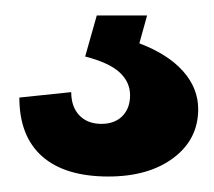

<svg xmlns="http://www.w3.org/2000/svg" viewBox="-20 -20 276 248"><path d="M120 208Q64 208 34.5 182Q5 156 5 106L72 99Q72 118 82.5 129Q93 140 111 140Q128 140 138 130Q148 120 148 103Q148 86 134.5 73.5Q121 61 90 53L105 0H170L160 36Q197 50 216.5 72Q236 94 236 121Q236 160 204 184Q172 208 120 208Z"/></svg>

Font: Pathway Extreme
Style: Bold
Weight: 700
Designer: Eduardo Rodriguez Tunni
Foundry: Eduardo Rodriguez Tunni
Version: Version 1.001;gftools[0.9.26]